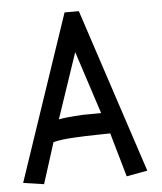

<svg xmlns="http://www.w3.org/2000/svg" viewBox="-49 -677 616 732"><g transform="rotate(-5 259.0 -311.0)"><path d="M225.1 -633.8H279.8L486.8 -5.4L406.7 9.3L358.4 -159.2Q353.5 -159.2 316.4 -158.4Q279.3 -157.7 265.1 -157.2Q251 -156.7 222.7 -155.3Q194.3 -153.8 175 -151.4Q155.8 -148.9 140.1 -145L90.3 11.7L11.2 0ZM330.6 -239.3 252.4 -479.5 168 -229.5Q196.3 -235.4 262.2 -238.8Z"/></g></svg>

Font: FantasqueSansM Nerd Font
Style: Regular
Weight: 400
Monospace: yes
Designer: Jany Belluz
Version: Version 1.8.0 ; ttfautohint (v1.8.2);Nerd Fonts 3.4.0